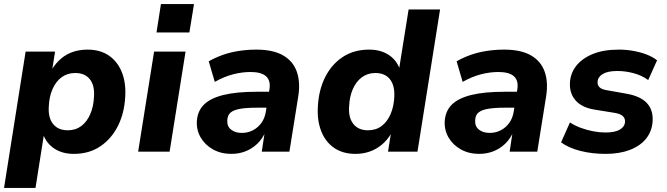

<svg xmlns="http://www.w3.org/2000/svg" viewBox="-23 -752 3305 952"><path d="M-3 180 104 -496H250L236 -407H234Q254 -440 281 -462.5Q308 -485 341 -495.5Q374 -506 411 -506Q473 -506 516 -477Q559 -448 580.5 -395.5Q602 -343 598 -274Q594 -192 562 -128Q530 -64 474.5 -26.5Q419 11 343 11Q287 11 247.5 -14.5Q208 -40 191 -86H195L153 180ZM313 -106Q352 -106 380 -127Q408 -148 424.5 -186Q441 -224 443 -272Q447 -328 422.5 -359Q398 -390 350 -390Q311 -390 282.5 -369Q254 -348 237.5 -310.5Q221 -273 219 -225Q215 -169 240 -137.5Q265 -106 313 -106Z M753 -591 775 -732H939L916 -591ZM662 0 741 -496H897L818 0Z M1124 11Q1073 11 1033.5 -11Q994 -33 972.5 -69.5Q951 -106 953 -150Q956 -201 988 -233Q1020 -265 1084.5 -281Q1149 -297 1248 -297H1325L1313 -218H1250Q1200 -218 1168 -212.5Q1136 -207 1120.5 -194Q1105 -181 1104 -156Q1102 -126 1122.5 -109.5Q1143 -93 1176 -93Q1206 -93 1231 -106Q1256 -119 1273 -142.5Q1290 -166 1295 -198L1313 -309Q1320 -352 1296.5 -373.5Q1273 -395 1219 -395Q1177 -395 1132.5 -383.5Q1088 -372 1042 -346L1012 -448Q1043 -466 1081 -479.5Q1119 -493 1161.5 -499.5Q1204 -506 1247 -506Q1331 -506 1380.5 -477.5Q1430 -449 1448.5 -397Q1467 -345 1456 -275L1412 0H1275L1290 -100H1294Q1278 -63 1252 -38.5Q1226 -14 1193.5 -1.5Q1161 11 1124 11Z M1740 11Q1677 11 1634 -18.5Q1591 -48 1570 -101Q1549 -154 1553 -222Q1557 -305 1589 -369Q1621 -433 1676.5 -469.5Q1732 -506 1807 -506Q1863 -506 1902.5 -481Q1942 -456 1959 -410L1956 -411L2003 -705H2159L2047 0H1901L1915 -89H1916Q1897 -57 1870 -34.5Q1843 -12 1810 -0.5Q1777 11 1740 11ZM1801 -106Q1841 -106 1869 -127Q1897 -148 1913.5 -186Q1930 -224 1932 -272Q1935 -328 1910.5 -359Q1886 -390 1838 -390Q1800 -390 1771.5 -369Q1743 -348 1726.5 -310.5Q1710 -273 1708 -224Q1704 -169 1729 -137.5Q1754 -106 1801 -106Z M2353 11Q2302 11 2262.5 -11Q2223 -33 2201.5 -69.5Q2180 -106 2182 -150Q2185 -201 2217 -233Q2249 -265 2313.5 -281Q2378 -297 2477 -297H2554L2542 -218H2479Q2429 -218 2397 -212.5Q2365 -207 2349.5 -194Q2334 -181 2333 -156Q2331 -126 2351.5 -109.5Q2372 -93 2405 -93Q2435 -93 2460 -106Q2485 -119 2502 -142.5Q2519 -166 2524 -198L2542 -309Q2549 -352 2525.5 -373.5Q2502 -395 2448 -395Q2406 -395 2361.5 -383.5Q2317 -372 2271 -346L2241 -448Q2272 -466 2310 -479.5Q2348 -493 2390.5 -499.5Q2433 -506 2476 -506Q2560 -506 2609.5 -477.5Q2659 -449 2677.5 -397Q2696 -345 2685 -275L2641 0H2504L2519 -100H2523Q2507 -63 2481 -38.5Q2455 -14 2422.5 -1.5Q2390 11 2353 11Z M2980 11Q2913 11 2855.5 -3.5Q2798 -18 2759 -46L2803 -145Q2827 -129 2857 -118Q2887 -107 2918.5 -101Q2950 -95 2979 -95Q3026 -95 3050.5 -109.5Q3075 -124 3076 -148Q3077 -165 3065.5 -176Q3054 -187 3027 -192L2928 -208Q2863 -218 2831.5 -253.5Q2800 -289 2803 -342Q2805 -387 2833 -424Q2861 -461 2914.5 -483.5Q2968 -506 3046 -506Q3081 -506 3115.5 -500Q3150 -494 3181 -482.5Q3212 -471 3235 -453L3191 -355Q3160 -378 3119 -389Q3078 -400 3038 -400Q2990 -400 2965.5 -385Q2941 -370 2940 -346Q2939 -330 2949.5 -319.5Q2960 -309 2984 -305L3080 -288Q3151 -276 3183.5 -242Q3216 -208 3213 -152Q3210 -101 3180.5 -64.5Q3151 -28 3099.5 -8.5Q3048 11 2980 11Z"/></svg>

Font: Nunito Sans 10pt ExtraBold
Style: Italic
Weight: 800
Italic angle: -9°
Designer: Vernon Adams
Foundry: Vernon Adams
Version: Version 3.101;gftools[0.9.27]